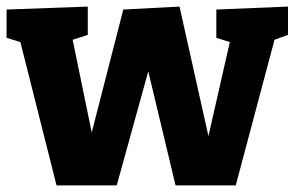

<svg xmlns="http://www.w3.org/2000/svg" viewBox="-24 -562 896 584"><path d="M634 -533 852 -542V-456L811 -441L693 2H510L427 -345L331 2H148L38 -434L-4 -447V-533L243 -542V-456L197 -441L255 -159L351 -533L522 -542L610 -148L675 -434L634 -447Z"/></svg>

Font: Bitter Pro ExtraBold
Style: Regular
Weight: 800
Designer: Sol Matas, and Bitter project Authors
Foundry: Sol Matas
Version: Version 1.010